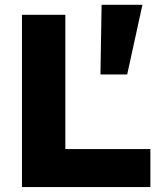

<svg xmlns="http://www.w3.org/2000/svg" viewBox="-20 -760 650 780"><path d="M69.2 0V-700H245.5V-154.4H590.9V0ZM388.1 -457.4 392.7 -740.5H558.6L496.7 -457.4Z"/></svg>

Font: REM Medium
Style: Regular
Weight: 500
Designer: Octavio Pardo
Foundry: Ashler Design
Version: Version 1.005;gftools[0.9.28]